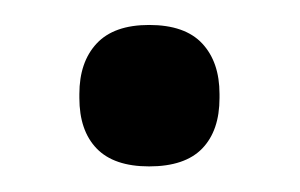

<svg xmlns="http://www.w3.org/2000/svg" viewBox="-20 -340 234 150"><path d="M96.5 -210Q69 -210 55.5 -224Q42 -238 42 -263.5V-266.5Q42 -291.5 55.5 -306Q69 -320.5 96.5 -320.5Q124.5 -320.5 138 -306Q151.5 -291.5 151.5 -266.5V-263.5Q151.5 -238 138 -224Q124.5 -210 96.5 -210Z"/></svg>

Font: Anek Gujarati Medium Medium
Style: Regular
Weight: 500
Version: Version 1.003